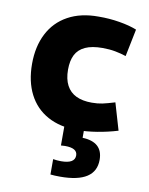

<svg xmlns="http://www.w3.org/2000/svg" viewBox="-81 -546 642 829"><g transform="rotate(10 240.0 -132.0)"><path d="M277.3 11.2Q201.7 11.2 147.5 -18.6Q93.3 -48.3 64.7 -104.2Q36.1 -160.2 36.1 -236.8Q36.1 -313 65.2 -369.6Q94.2 -426.3 150.1 -457Q206.1 -487.8 284.2 -487.3Q331.1 -487.8 376.2 -480.2Q421.4 -472.7 452.6 -460L428.2 -339.8Q406.2 -347.2 380.4 -352.1Q354.5 -356.9 324.7 -356.9Q277.8 -356.9 248.8 -343.5Q219.7 -330.1 206.5 -304.2Q193.4 -278.3 193.4 -239.3Q193.4 -197.8 208 -170.2Q222.7 -142.6 250.5 -129.4Q278.3 -116.2 318.8 -116.2Q344.7 -116.2 365.2 -120.6Q385.7 -125 419.4 -135.3L454.1 -17.1Q410.6 -3.9 364.3 3.7Q317.9 11.2 277.3 11.2ZM240.2 222.2Q215.3 222.2 197.3 220.2V152.8Q214.4 155.8 232.4 155.8Q292.5 155.8 292.5 120.1Q292.5 87.9 238.3 87.9Q235.8 87.9 220.2 88.9V-29.3H306.6V40Q395.5 43.5 395.5 121.1Q395.5 222.2 240.2 222.2Z"/></g></svg>

Font: DavidDev Light
Style: Regular
Weight: 300
Designer: David.dev
Foundry: David.dev
Version: Version 1.001;FEAKit 1.0